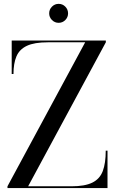

<svg xmlns="http://www.w3.org/2000/svg" viewBox="-20 -956 600 976"><path d="M230 -888Q230 -908 244.2 -922.2Q258.4 -936.4 278 -936.4Q298 -936.4 312 -922.2Q326 -908 326 -888Q326 -868.4 312 -854.2Q298 -840 278 -840Q258.4 -840 244.2 -854.2Q230 -868.4 230 -888ZM39.5 -750H518V-741L123 -9H343.5Q411.5 -9 449.5 -27.8Q487.5 -46.5 502.5 -86.5Q517.5 -126.5 517.5 -190H526.5V0H18V-9L413 -741H223Q154.5 -741 116.5 -723Q78.5 -705 63.5 -669.2Q48.5 -633.5 48.5 -580H39.5Z"/></svg>

Font: Bodoni* 24pt
Style: Regular
Weight: 400
Version: Version 2.3